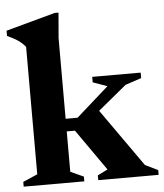

<svg xmlns="http://www.w3.org/2000/svg" viewBox="-54 -758 684 803"><g transform="rotate(-5 288.5 -356.0)"><path d="M212.5 -45 267.5 -20V0H13V-20L74 -46.5V-581.5Q62 -596.5 44.8 -608.8Q27.5 -621 -1.5 -634V-656L205.5 -712.5H221.5L212.5 -606V-267.5H262.5L398.5 -388L338.5 -409.5V-432.5H542V-409.5L474.5 -387L355 -288.5L526 -46L579.5 -20V0H326V-20L368.5 -41L247 -214.5H212.5Z"/></g></svg>

Font: Newsreader Text
Style: Bold
Weight: 700
Designer: Hugues Gentile
Foundry: Production Type
Version: Version 1.001